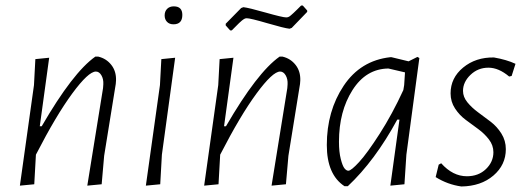

<svg xmlns="http://www.w3.org/2000/svg" viewBox="-20 -668 1906 695"><path d="M52 4 103 -360 108 -454 158 -459 124 -211H131Q244 -406 325 -463H336Q365 -456 383 -433Q401 -410 400 -377L399 -364L357 -104L348 -1L296 4L353 -349L354 -363Q355 -382 347 -395.5Q339 -409 327 -409Q300 -409 241.5 -329.5Q183 -250 111 -110L110 -108L104 -1Z M609 -645Q640 -645 640 -614Q640 -580 608 -580Q593 -580 584.5 -589Q576 -598 576 -612Q576 -627 585 -636Q594 -645 609 -645ZM614 -459 566 -108 560 -1 508 4 559 -360 564 -454Z M1076 -648 1092 -630V-625L1036 -567L1028 -564Q1009 -566 947.5 -584Q886 -602 873 -602Q869 -602 865 -600Q861 -598 855.5 -593.5Q850 -589 845.5 -584.5Q841 -580 833 -572Q825 -564 819 -558H813L797 -576V-582L853 -639L861 -642Q880 -640 941.5 -622.5Q1003 -605 1016 -605Q1020 -605 1024 -606.5Q1028 -608 1033.5 -613Q1039 -618 1043 -621.5Q1047 -625 1056 -634Q1065 -643 1070 -648ZM719 4 770 -360 775 -454 825 -459 791 -211H798Q911 -406 992 -463H1003Q1032 -456 1050 -433Q1068 -410 1067 -377L1066 -364L1024 -104L1015 -1L963 4L1020 -349L1021 -363Q1022 -382 1014 -395.5Q1006 -409 994 -409Q967 -409 908.5 -329.5Q850 -250 778 -110L777 -108L771 -1Z M1393 -461H1397L1459 -446L1491 -462L1498 -458L1451 -108L1444 -1L1393 4L1426 -235H1418Q1337 -86 1239 6H1227Q1163 -36 1163 -143Q1163 -266 1224 -357.5Q1285 -449 1393 -461ZM1207 -155Q1207 -118 1213.5 -92.5Q1220 -67 1227 -58.5Q1234 -50 1241 -50Q1251 -50 1280 -81.5Q1309 -113 1354.5 -184Q1400 -255 1440 -342L1443 -360L1446 -406L1386 -420Q1305 -419 1256 -342Q1207 -265 1207 -155Z M1768 -460Q1814 -452 1846 -437L1832 -393L1823 -391Q1785 -423 1748 -423Q1710 -423 1683 -397Q1656 -371 1656 -339Q1656 -317 1672 -297.5Q1688 -278 1710.5 -261.5Q1733 -245 1756 -227.5Q1779 -210 1795 -184.5Q1811 -159 1811 -128Q1811 -71 1766 -32.5Q1721 6 1650 7Q1600 0 1557 -27L1568 -72L1577 -77Q1619 -30 1670 -30Q1712 -30 1739 -56Q1766 -82 1766 -117Q1766 -142 1750 -163Q1734 -184 1711.5 -200.5Q1689 -217 1666 -234Q1643 -251 1627 -275.5Q1611 -300 1611 -330Q1611 -386 1656.5 -423.5Q1702 -461 1768 -460Z"/></svg>

Font: Alegreya Sans SC Light
Style: Italic
Weight: 300
Italic angle: -7°
Designer: Juan Pablo del Peral
Foundry: Huerta Tipografica
Version: Version 2.007